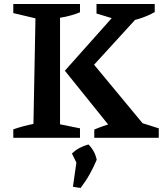

<svg xmlns="http://www.w3.org/2000/svg" viewBox="-20 -684 820 953"><path d="M46 0V-42Q72 -51 96.5 -57.5Q121 -64 146 -69L156 -593L46 -619V-664H377V-623Q355 -614 330 -607Q305 -600 278 -596V-67L377 -47V0ZM448 0V-41Q493 -60 539 -72.5Q585 -85 632 -90L768 -47V0ZM597 -575 459 -617V-664H748V-624Q712 -604 674 -592Q636 -580 597 -575ZM407 -319 412 -405 707 -49V-10H562L302 -333L588 -654H682L683 -621ZM342 243 363 96 460 109Q445 145 425.5 180Q406 215 380 249ZM375 155 337 78Q356 60 376.5 49.5Q397 39 419 33Q435 49 445 67.5Q455 86 460 109Z"/></svg>

Font: Piazzolla Thin
Style: Bold
Weight: 700
Version: Version 2.005